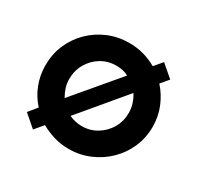

<svg xmlns="http://www.w3.org/2000/svg" viewBox="-106 -555 714 694"><g transform="rotate(30 251.5 -208.0)"><path d="M252.1 12.5Q219.4 12.5 190.3 3.8Q161.1 -4.9 135.4 -19.4L105.6 16L54.9 -27.8L84 -63.2Q57.6 -91.7 43.1 -129.2Q28.5 -166.7 28.5 -208.3Q28.5 -254.2 45.5 -294.1Q62.5 -334 93.4 -364.6Q124.3 -395.1 164.9 -412.2Q205.6 -429.2 252.1 -429.2Q283.3 -429.2 312.2 -421.2Q341 -413.2 366 -398.6L394.4 -431.9L445.1 -388.2L418.1 -356.2Q444.4 -327.1 460.1 -289.2Q475.7 -251.4 475.7 -208.3Q475.7 -162.5 458.3 -122.6Q441 -82.6 410.1 -52.4Q379.2 -22.2 338.5 -4.9Q297.9 12.5 252.1 12.5ZM147.9 -139.6 302.8 -322.9Q291.7 -329.2 278.8 -331.9Q266 -334.7 252.1 -334.7Q217.4 -334.7 189.2 -317.7Q161.1 -300.7 144.4 -271.9Q127.8 -243.1 127.8 -208.3Q127.8 -189.6 133.3 -172.2Q138.9 -154.9 147.9 -139.6ZM252.1 -82.6Q286.1 -82.6 314.2 -99.7Q342.4 -116.7 359 -145.1Q375.7 -173.6 375.7 -208.3Q375.7 -228.5 369.8 -246.5Q363.9 -264.6 354.2 -279.9L198.6 -94.4Q210.4 -88.9 224 -85.8Q237.5 -82.6 252.1 -82.6Z"/></g></svg>

Font: Afacad Flux SemiBold
Style: Regular
Weight: 600
Designer: Kristian Moeller
Foundry: Dicotype
Version: Version 1.100